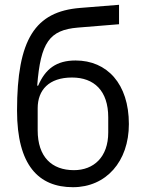

<svg xmlns="http://www.w3.org/2000/svg" viewBox="-20 -768 604 800"><path d="M284 12C422 12 517 -95 517 -251C517 -419 426 -516 295 -516C215 -516 169 -481 139 -411H135C149 -591 186 -643 304 -653L476 -667V-748L314 -735C126 -720 51 -604 51 -307C51 -79 141 12 284 12ZM288 -59C196 -59 137 -114 137 -225V-317C137 -393 184 -445 280 -445C372 -445 431 -390 431 -279V-216C431 -113 370 -59 288 -59Z"/></svg>

Font: Braiins Sans
Style: Regular
Weight: 400
Designer: Mike Abbink, Paul van der Laan, Pieter van Rosmalen, Jiri Chlebus, Lubos Buracinsky
Foundry: Bold Monday, Sudetype
Version: Version 1.000;hotconv 1.0.109;makeotfexe 2.5.65596